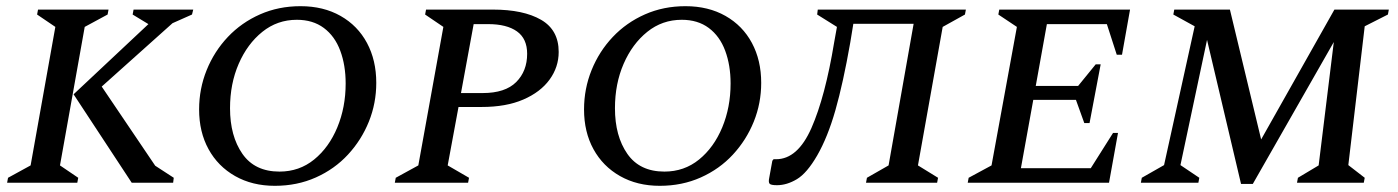

<svg xmlns="http://www.w3.org/2000/svg" viewBox="-20 -591 4521 621"><path d="M3 0 6 -16 79 -56 159 -504 100 -544 103 -560H331L328 -544L254 -504L174 -56L233 -16L230 0ZM406 0 218 -286 460 -513 409 -544 412 -560H605L601 -544L538 -516L309 -311L482 -55L542 -16L540 0Z M869 10Q796 10 740.5 -21.5Q685 -53 654.5 -108.5Q624 -164 624 -237Q624 -304 648.5 -364.5Q673 -425 717 -471.5Q761 -518 821 -544.5Q881 -571 952 -571Q1026 -571 1081.5 -539.5Q1137 -508 1167 -452Q1197 -396 1197 -323Q1197 -257 1173 -197.5Q1149 -138 1105.5 -91Q1062 -44 1001.5 -17Q941 10 869 10ZM884 -36Q948 -36 996 -75Q1044 -114 1071 -179Q1098 -244 1098 -321Q1098 -380 1080.5 -427Q1063 -474 1027.5 -500.5Q992 -527 940 -527Q877 -527 828.5 -488Q780 -449 752 -384.5Q724 -320 724 -241Q724 -151 764 -93.5Q804 -36 884 -36Z M1257 0 1260 -16 1333 -56 1414 -504 1355 -544 1358 -560H1574Q1673 -560 1730 -527Q1787 -494 1787 -423Q1787 -374 1757.5 -333.5Q1728 -293 1672.5 -269Q1617 -245 1538 -245H1463L1428 -56L1497 -16L1494 0ZM1512 -513 1471 -290H1541Q1614 -290 1649.5 -325.5Q1685 -361 1685 -417Q1685 -466 1652 -489.5Q1619 -513 1559 -513Z M2114 10Q2041 10 1985.5 -21.5Q1930 -53 1899.5 -108.5Q1869 -164 1869 -237Q1869 -304 1893.5 -364.5Q1918 -425 1962 -471.5Q2006 -518 2066 -544.5Q2126 -571 2197 -571Q2271 -571 2326.5 -539.5Q2382 -508 2412 -452Q2442 -396 2442 -323Q2442 -257 2418 -197.5Q2394 -138 2350.5 -91Q2307 -44 2246.5 -17Q2186 10 2114 10ZM2129 -36Q2193 -36 2241 -75Q2289 -114 2316 -179Q2343 -244 2343 -321Q2343 -380 2325.5 -427Q2308 -474 2272.5 -500.5Q2237 -527 2185 -527Q2122 -527 2073.5 -488Q2025 -449 1997 -384.5Q1969 -320 1969 -241Q1969 -151 2009 -93.5Q2049 -36 2129 -36Z M2781 0 2784 -16 2854 -56 2935 -514H2740L2730 -453Q2707 -322 2682 -234.5Q2657 -147 2623 -88Q2590 -31 2557.5 -11.5Q2525 8 2493 8Q2473 8 2469 3Q2465 -2 2468 -16L2478 -71L2482 -76H2490Q2560 -76 2604.5 -177Q2649 -278 2678 -454L2687 -504L2623 -544L2625 -560H3104L3101 -544L3029 -504L2949 -56L3014 -16L3011 0Z M3110 0 3113 -16 3187 -56 3269 -504 3209 -544 3212 -560H3635L3609 -414H3592L3560 -513H3366L3330 -313H3467L3524 -383H3540L3504 -193H3487L3460 -268H3322L3282 -47H3508L3580 -161H3596L3567 0Z M3670 0 3673 -16 3745 -57 3844 -506 3775 -544 3778 -560H3958L4059 -140L4296 -560H4472L4469 -544L4394 -506L4341 -57L4394 -16L4391 0H4175L4178 -16L4245 -56L4294 -455L4032 4H3994L3884 -462L3798 -57L3859 -16L3856 0Z"/></svg>

Font: Spectral SC Medium
Style: Italic
Weight: 500
Italic angle: -10°
Designer: Jean-Baptiste Levee
Foundry: Production Type
Version: Version 2.001